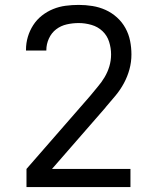

<svg xmlns="http://www.w3.org/2000/svg" viewBox="-20 -763 640 783"><path d="M88 0V-74L347 -371Q362 -390 378 -408.5Q394 -427 406.5 -448Q419 -469 426 -492.5Q433 -516 433 -541Q433 -567 425 -592.5Q417 -618 398 -636Q379 -654 353 -661.5Q327 -669 301 -669Q276 -669 252 -663.5Q228 -658 209 -643.5Q190 -629 179.5 -606Q169 -583 169 -559Q169 -558 169 -557.5Q169 -557 169 -557H86Q86 -558 86 -558.5Q86 -559 86 -560Q86 -587 93.5 -612.5Q101 -638 115.5 -660.5Q130 -683 151 -699.5Q172 -716 196.5 -726Q221 -736 247.5 -739.5Q274 -743 301 -743Q329 -743 357 -738.5Q385 -734 410.5 -722.5Q436 -711 457 -692Q478 -673 491.5 -648.5Q505 -624 510.5 -596.5Q516 -569 516 -541Q516 -510 508 -480.5Q500 -451 485.5 -424Q471 -397 451.5 -373.5Q432 -350 412 -327L411 -325Q410 -325 409.5 -324.5Q409 -324 409 -323L192 -74H512V0Z"/></svg>

Font: Iosevka SS04 Extended
Style: Regular
Weight: 400
Width: 7
Monospace: yes
Designer: Belleve Invis
Foundry: Belleve Invis
Version: Version 19.0.0; ttfautohint (v1.8.4)